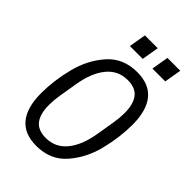

<svg xmlns="http://www.w3.org/2000/svg" viewBox="-260 -1001 1121 1121"><g transform="rotate(45 300.0 -440.5)"><path d="M62 -225Q62 -331 90 -441.5Q118 -552 187.5 -631Q257 -710 372 -710Q472 -710 521 -649.5Q570 -589 570 -473Q570 -367 542 -256.5Q514 -146 444.5 -67Q375 12 260 12Q160 12 111 -48.5Q62 -109 62 -225ZM463 -292 482 -406Q489 -448 489 -488Q489 -562 459.5 -600Q430 -638 366 -638Q287 -638 237 -577Q187 -516 169 -406L150 -292Q143 -250 143 -210Q143 -136 172.5 -98Q202 -60 266 -60Q345 -60 395 -121Q445 -182 463 -292ZM358 -893 340 -787H234L252 -893ZM544 -893 526 -787H420L438 -893Z"/></g></svg>

Font: iA Writer Mono V
Style: Regular
Weight: 400
Italic angle: -9.5°
Designer: Mike Abbink, Paul van der Laan, Pieter van Rosmalen
Foundry: Bold Monday
Version: Version 2.000